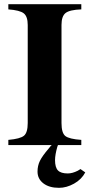

<svg xmlns="http://www.w3.org/2000/svg" viewBox="-20 -696 429 921"><path d="M228 0H20V-25Q77 -30 95 -45Q113 -60 113 -106V-576Q113 -617 94 -632Q75 -647 20 -651V-676H370V-651Q314 -649 294.5 -633.5Q275 -618 275 -576V-106Q275 -58 293.5 -43.5Q312 -29 370 -25V0H258Q257 2 255 8Q244 47 244 72Q244 107 258 121.5Q272 136 305 136Q327 136 353 123Q357 121 366 115L389 131Q371 165 335 185Q299 205 263 205Q216 205 188 183.5Q160 162 160 127Q160 99 171.5 75.5Q183 52 214 16Q218 10 222 6Q226 2 228 0Z"/></svg>

Font: STIX
Style: Bold
Weight: 700
Designer: MicroPress Inc., with final additions and corrections provided by Coen Hoffman, Elsevier (retired)
Version: Version 1.1.1